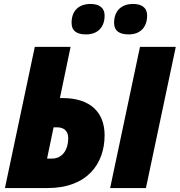

<svg xmlns="http://www.w3.org/2000/svg" viewBox="-20 -951 909 971"><path d="M631 -777C691 -777 724 -815 724 -872C724 -916 692 -931 653 -931C592 -931 557 -894 557 -836C557 -793 586 -777 631 -777ZM415 -777C476 -777 509 -815 509 -872C509 -916 476 -931 438 -931C376 -931 342 -894 342 -836C342 -793 370 -777 415 -777ZM5 0H221C421 0 509 -123 509 -267C509 -382 438 -455 297 -455H283L337 -714H156ZM537 0H718L869 -714H688ZM218 -149 251 -307H270C305 -307 325 -286 325 -254C325 -191 294 -149 243 -149Z"/></svg>

Font: Noto Sans UI SemiCondensed Black
Style: Italic
Weight: 900
Width: 4
Italic angle: -372°
Designer: Monotype Design Team
Foundry: Monotype Imaging Inc.
Version: Version 1.901